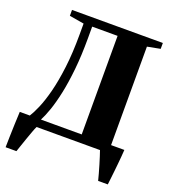

<svg xmlns="http://www.w3.org/2000/svg" viewBox="-162 -865 1051 1168"><g transform="rotate(20 364.0 -281.5)"><path d="M8.5 180Q9 147.5 10 108.8Q11 70 12.5 29Q14 -12 16 -51.5H81Q97.5 -77 117.5 -123.5Q137.5 -170 155.5 -239.5Q173.5 -309 185.2 -403.8Q197 -498.5 197 -620V-689L102.5 -705V-743H690.5V-705L607 -689V-51.5H693Q692 -33.5 690 -10.2Q688 13 685.5 39Q683 65 680.2 90.8Q677.5 116.5 674.8 139.5Q672 162.5 670 180H607.5Q603.5 163.5 596.5 138.2Q589.5 113 581.5 86Q573.5 59 566 35.8Q558.5 12.5 554 0H143.5Q137 13 128 37.8Q119 62.5 109 90.8Q99 119 91 143.2Q83 167.5 78.5 180ZM153 -51.5H417V-689.5H252.5V-614Q252.5 -503.5 243.2 -413Q234 -322.5 219 -252Q204 -181.5 186.5 -131.5Q169 -81.5 153 -51.5Z"/></g></svg>

Font: Merriweather 96pt Black
Style: Regular
Weight: 900
Version: Version 2.100